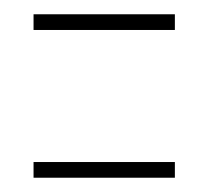

<svg xmlns="http://www.w3.org/2000/svg" viewBox="-20 -451 290 269"><path d="M27 -409V-431H225V-409ZM27 -202V-224H225V-202Z"/></svg>

Font: Inconsolata UltraCondensed ExtraLight
Style: Regular
Weight: 200
Width: 1
Monospace: yes
Designer: Raph Levien, Cyreal, Brenton Simpson
Foundry: Raph Levien, Cyreal, Google
Version: Version 3.100; ttfautohint (v1.8.4.7-5d5b)